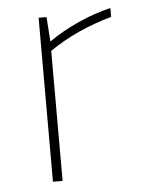

<svg xmlns="http://www.w3.org/2000/svg" viewBox="-43 -529 423 565"><g transform="rotate(-5 169.0 -247.0)"><path d="M119.5 0V-384.2Q199.4 -439.3 303.8 -468.3V-494.5Q256.4 -483.5 207.5 -461.4Q158.5 -439.3 119.5 -411.8L114.4 -484.4H91V0Z"/></g></svg>

Font: Arad-FD-VF Thin
Style: Regular
Weight: 100
Designer: Mohammad Darvishi
Version: Version 1.010;September 21, 2024;FontCreator 15.0.0.2992 64-